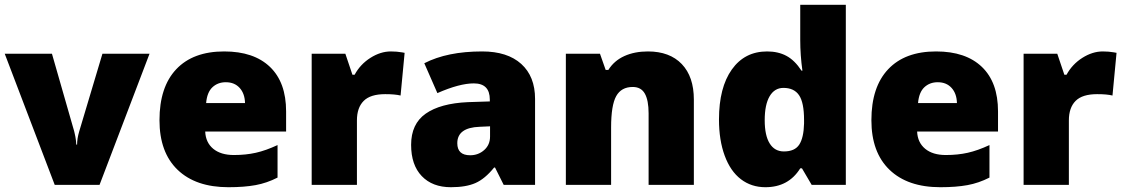

<svg xmlns="http://www.w3.org/2000/svg" viewBox="-20 -780 4742 810"><path d="M210.9 0 0 -553.2H199.2L293 -226.1Q293.5 -223.6 294.9 -217.8Q296.4 -211.9 297.9 -203.9Q299.3 -195.8 300.5 -186.8Q301.8 -177.7 301.8 -169.9H305.2Q305.2 -195.3 314 -225.1L412.1 -553.2H610.8L399.9 0Z M943.8 9.8Q805.7 9.8 729.2 -63.7Q652.8 -137.2 652.8 -272.9Q652.8 -413.1 723.6 -488Q794.4 -563 925.8 -563Q1050.8 -563 1118.9 -497.8Q1187 -432.6 1187 -310.1V-225.1H845.7Q847.7 -178.7 879.6 -152.3Q911.6 -126 966.8 -126Q1017.1 -126 1059.3 -135.5Q1101.6 -145 1150.9 -168V-30.8Q1106 -7.8 1058.1 1Q1010.3 9.8 943.8 9.8ZM932.6 -433.1Q898.9 -433.1 876.2 -411.9Q853.5 -390.6 849.6 -345.2H1013.7Q1012.7 -385.3 991 -409.2Q969.2 -433.1 932.6 -433.1Z M1628.9 -563Q1653.8 -563 1676.3 -559.1L1687 -557.1L1669.9 -377Q1646.5 -382.8 1605 -382.8Q1542.5 -382.8 1514.2 -354.2Q1485.8 -325.7 1485.8 -272V0H1294.9V-553.2H1437L1466.8 -464.8H1476.1Q1500 -508.8 1542.7 -535.9Q1585.4 -563 1628.9 -563Z M2105 0 2068.4 -73.2H2064.5Q2025.9 -25.4 1985.8 -7.8Q1945.8 9.8 1882.3 9.8Q1804.2 9.8 1759.3 -37.1Q1714.4 -84 1714.4 -168.9Q1714.4 -257.3 1775.9 -300.5Q1837.4 -343.8 1954.1 -349.1L2046.4 -352.1V-359.9Q2046.4 -428.2 1979 -428.2Q1918.5 -428.2 1825.2 -387.2L1770 -513.2Q1866.7 -563 2014.2 -563Q2120.6 -563 2179 -510.3Q2237.3 -457.5 2237.3 -362.8V0ZM1963.4 -125Q1998 -125 2022.7 -147Q2047.4 -168.9 2047.4 -204.1V-247.1L2003.4 -245.1Q1909.2 -241.7 1909.2 -175.8Q1909.2 -125 1963.4 -125Z M2716.3 0V-301.8Q2716.3 -356.9 2700.4 -385Q2684.6 -413.1 2649.4 -413.1Q2601.1 -413.1 2579.6 -374.5Q2558.1 -335.9 2558.1 -242.2V0H2367.2V-553.2H2511.2L2535.2 -484.9H2546.4Q2570.8 -523.9 2614 -543.5Q2657.2 -563 2713.4 -563Q2805.2 -563 2856.2 -509.8Q2907.2 -456.5 2907.2 -359.9V0Z M3209 9.8Q3149.9 9.8 3105.7 -23.9Q3061.5 -57.6 3037.4 -123Q3013.2 -188.5 3013.2 -275.9Q3013.2 -410.6 3067.4 -486.8Q3121.6 -563 3216.3 -563Q3262.7 -563 3297.6 -544.4Q3332.5 -525.9 3361.3 -481.9H3365.2Q3356 -546.9 3356 -611.8V-759.8H3548.3V0H3404.3L3363.3 -69.8H3356Q3306.6 9.8 3209 9.8ZM3287.1 -141.1Q3333 -141.1 3351.8 -169.9Q3370.6 -198.7 3372.1 -258.8V-273.9Q3372.1 -347.2 3351.1 -378.2Q3330.1 -409.2 3285.2 -409.2Q3247.6 -409.2 3226.8 -373.8Q3206.1 -338.4 3206.1 -272.9Q3206.1 -208.5 3227.1 -174.8Q3248 -141.1 3287.1 -141.1Z M3947.3 9.8Q3809.1 9.8 3732.7 -63.7Q3656.2 -137.2 3656.2 -272.9Q3656.2 -413.1 3727.1 -488Q3797.9 -563 3929.2 -563Q4054.2 -563 4122.3 -497.8Q4190.4 -432.6 4190.4 -310.1V-225.1H3849.1Q3851.1 -178.7 3883.1 -152.3Q3915 -126 3970.2 -126Q4020.5 -126 4062.7 -135.5Q4105 -145 4154.3 -168V-30.8Q4109.4 -7.8 4061.5 1Q4013.7 9.8 3947.3 9.8ZM3936 -433.1Q3902.3 -433.1 3879.6 -411.9Q3856.9 -390.6 3853 -345.2H4017.1Q4016.1 -385.3 3994.4 -409.2Q3972.7 -433.1 3936 -433.1Z M4632.3 -563Q4657.2 -563 4679.7 -559.1L4690.4 -557.1L4673.3 -377Q4649.9 -382.8 4608.4 -382.8Q4545.9 -382.8 4517.6 -354.2Q4489.3 -325.7 4489.3 -272V0H4298.3V-553.2H4440.4L4470.2 -464.8H4479.5Q4503.4 -508.8 4546.1 -535.9Q4588.9 -563 4632.3 -563Z"/></svg>

Font: TypoPRO Open Sans
Style: Regular
Weight: 800
Foundry: Ascender Corporation
Version: Version 1.10